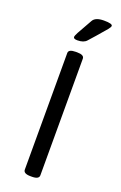

<svg xmlns="http://www.w3.org/2000/svg" viewBox="-137 -729 488 772"><g transform="rotate(20 107.0 -343.5)"><path d="M93.5 -576.3Q76.5 -576.3 76.5 -584.6Q76.5 -589.8 84.2 -604.4Q92 -619.1 120.1 -668.3Q130.4 -687.7 167.3 -687.7Q203.7 -687.7 203.7 -677.8Q203.7 -673 195.4 -662.5Q187.1 -652 158.1 -619.1Q142.3 -601.3 132.4 -590.2Q120.5 -576.3 93.5 -576.3ZM103.8 1.6Q72.9 1.6 72.9 -15.5V-514.5Q72.9 -530.7 103.8 -530.7H109.4Q139.5 -530.7 139.5 -514.5V-15.5Q139.5 1.6 109.4 1.6Z"/></g></svg>

Font: Jaldi
Style: Regular
Weight: 400
Designer: Pablo Cosgaya and Nicolas Silva
Foundry: Omnibus-Type
Version: Version 1.001;PS 001.001;hotconv 1.0.70;makeotf.lib2.5.58329